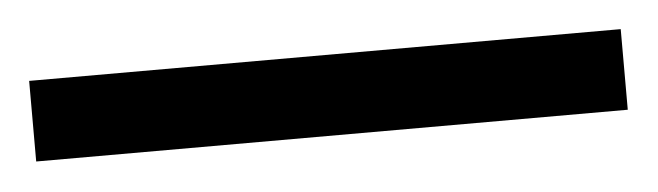

<svg xmlns="http://www.w3.org/2000/svg" viewBox="-28 43 480 140"><g transform="rotate(-5 211.5 112.5)"><path d="M-5 142H428V83H-5Z"/></g></svg>

Font: Noto Serif Devanagari SemiCondensed
Style: Regular
Weight: 400
Width: 4
Designer: Universal Thirst, Indian Type Foundry and the Monotype Design Team
Foundry: Monotype Imaging Inc.
Version: Version 2.004